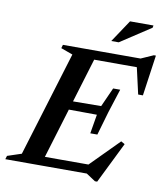

<svg xmlns="http://www.w3.org/2000/svg" viewBox="-123 -945 910 1057"><g transform="rotate(10 332.0 -416.0)"><path d="M236.5 -631.5 170.5 -655.5 176 -675H375L170 0H-27L-21 -19.5L57.5 -45.5ZM594.5 -640.5 620 -624.5H290.5L307 -675H610L679 -705.5H690.5L658 -477.5H631.5ZM480 34 428.5 0H100.5L117.5 -50.5H465L414 -35.5L584.5 -207.5L605.5 -195.5L492.5 34ZM448.5 -221.5H409L427 -328.5L205 -330L219.5 -377.5L442 -379.5L490 -486.5H529.5L487 -354ZM434.5 -742 517.5 -866.5H648.5L646 -853.5L476 -742Z"/></g></svg>

Font: Newsreader 24pt SemiBold
Style: Italic
Weight: 600
Italic angle: -17°
Designer: Hugues Gentile
Foundry: Production Type
Version: Version 1.003